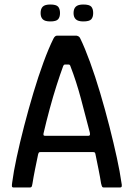

<svg xmlns="http://www.w3.org/2000/svg" viewBox="-20 -831 592 851"><path d="M41 0Q34 0 33 -4.5Q32 -9 34 -22Q40 -69 54 -134Q68 -199 87 -272.5Q106 -346 128 -419.5Q150 -493 173 -555.5Q196 -618 217 -660Q220 -666 224 -669.5Q228 -673 233 -673H319Q324 -672 328.5 -669.5Q333 -667 336 -660Q356 -619 379 -556Q402 -493 424 -419Q446 -345 465 -270.5Q484 -196 498 -131.5Q512 -67 518 -23Q521 -9 519.5 -4.5Q518 0 511 0H440Q435 0 433 -3Q431 -6 428 -18Q424 -44 417 -79Q410 -114 403 -148Q402 -154 399.5 -155.5Q397 -157 391 -157H161Q155 -157 153 -155.5Q151 -154 149 -147Q142 -114 135 -79Q128 -44 124 -18Q122 -6 120 -3Q118 0 112 0ZM180 -229H371Q376 -229 378 -232Q380 -235 378 -244Q359 -318 338.5 -394.5Q318 -471 292 -538Q290 -545 284 -545H268Q263 -545 260 -538Q247 -503 231 -453Q215 -403 200 -347.5Q185 -292 173 -240Q172 -236 173 -232.5Q174 -229 180 -229ZM246 -773Q246 -755 237.5 -745.5Q229 -736 203 -736Q179 -736 169.5 -745.5Q160 -755 160 -773Q160 -792 169.5 -801.5Q179 -811 203 -811Q229 -811 237.5 -801.5Q246 -792 246 -773ZM393 -773Q393 -755 384.5 -745.5Q376 -736 349 -736Q326 -736 316 -745.5Q306 -755 306 -773Q306 -792 316 -801.5Q326 -811 349 -811Q376 -811 384.5 -801.5Q393 -792 393 -773Z"/></svg>

Font: Glory Medium
Style: Regular
Weight: 500
Designer: Robert Leuschke
Foundry: Robert Leuschke
Version: Version 1.011